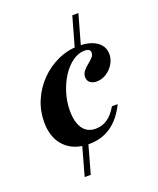

<svg xmlns="http://www.w3.org/2000/svg" viewBox="-135 -653 725 882"><g transform="rotate(-20 228.0 -212.0)"><path d="M196.8 11.3Q121.8 11.3 79 -32.7Q36.3 -76.6 36.3 -153.2Q36.3 -208.9 57.7 -258.5Q79 -308.1 116.5 -346.4Q154 -384.7 202.8 -406.9Q251.6 -429 305.6 -429Q360.5 -429 392.7 -406.5Q425 -383.9 425 -345.2Q425 -320.2 411.3 -297.6Q397.6 -275 375.4 -260.9Q353.2 -246.8 328.2 -246.8Q308.1 -246.8 296 -256.5Q283.9 -266.1 283.9 -283.9Q283.9 -300 294 -312.5Q304 -325 317.3 -335.5Q330.6 -346 340.7 -356.5Q350.8 -366.9 350.8 -379.8Q350.8 -399.2 322.6 -399.2Q292.7 -399.2 264.5 -379.4Q236.3 -359.7 214.1 -325.8Q191.9 -291.9 178.6 -249.2Q165.3 -206.5 165.3 -162.1Q165.3 -106.5 186.7 -75.4Q208.1 -44.4 249.2 -44.4Q281.5 -44.4 307.3 -62.1Q333.1 -79.8 354 -116.1H382.3Q350.8 -52.4 304.8 -20.6Q258.9 11.3 196.8 11.3ZM125 146.8 169.4 -12.1H199.2L154.8 146.8ZM281.5 -413.7 325.8 -571H355.6L311.3 -413.7Z"/></g></svg>

Font: Playfair 5pt SemiExpanded Light ExtraBold
Style: Italic
Weight: 800
Italic angle: -15.6°
Version: Version 2.001;gftools[0.9.30]